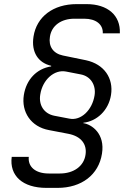

<svg xmlns="http://www.w3.org/2000/svg" viewBox="-20 -760 640 934"><path d="M206 154H260C377 154 460 90 476 -12C492 -109 427 -155 385 -161L386 -163C450 -170 508 -222 520 -298C533 -379 487 -448 398 -467L286 -490C238 -500 215 -535 223 -582C231 -635 277 -669 342 -669H390C447 -669 482 -641 480 -598H563C567 -685 504 -740 401 -740H353C239 -740 158 -679 143 -582C131 -505 167 -454 229 -440V-437C158 -426 108 -373 96 -298C83 -216 130 -143 219 -127L313 -109C375 -97 404 -58 396 -7C388 48 339 84 271 84H217C152 84 115 51 120 3H37C25 95 90 154 206 154ZM317 -183 244 -197C194 -207 167 -249 176 -301C187 -371 243 -423 301 -412L373 -398C421 -389 448 -346 440 -296C429 -225 374 -171 317 -183Z"/></svg>

Font: JetBrains Mono Light
Style: Italic
Weight: 336
Italic angle: -9°
Monospace: yes
Designer: Philipp Nurullin, Konstantin Bulenkov
Foundry: JetBrains
Version: Version 2.305